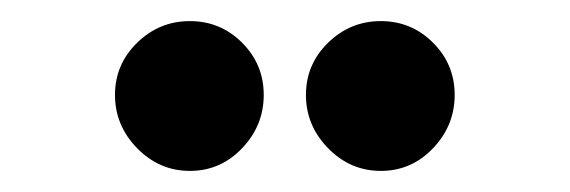

<svg xmlns="http://www.w3.org/2000/svg" viewBox="-20 -737 540 182"><path d="M89 -647Q89 -676 110 -696.5Q131 -717 160 -717Q189 -717 209.5 -696.5Q230 -676 230 -647Q230 -618 209.5 -596.5Q189 -575 160 -575Q131 -575 110 -596.5Q89 -618 89 -647ZM270 -647Q270 -676 291 -696.5Q312 -717 341 -717Q370 -717 390.5 -696.5Q411 -676 411 -647Q411 -618 390.5 -596.5Q370 -575 341 -575Q312 -575 291 -596.5Q270 -618 270 -647Z"/></svg>

Font: Radio Canada Condensed
Style: Bold
Weight: 700
Width: 3
Designer: Charles Daoud, Etienne Aubert Bonn, Alexandre Saumier Demers, Jacques Le Bailly
Foundry: Radio-Canada
Version: Version 2.104; ttfautohint (v1.8.4.7-5d5b);gftools[0.9.28.de